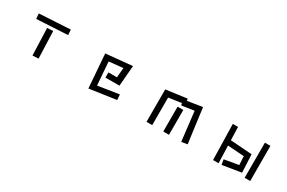

<svg xmlns="http://www.w3.org/2000/svg" viewBox="101 -1522 3798 2539"><g transform="rotate(30 2000.0 -252.5)"><path d="M254 -505 728 -532 733 -451 260 -425ZM445 -394 535 -399 550 14 460 19Z M1279 -486 1681 -525 1655 -211H1441V-290H1571L1584 -439L1371 -417L1398 -64L1718 -114L1724 -32L1318 27Z M2682 -421 2493 -393 2486 -425 2291 -397V24H2204V-471L2522 -514L2527 -483L2754 -519L2824 10L2734 24ZM2460 -355H2547V24H2460Z M3335 -57 3552 -94 3545 -226 3295 -243 3303 22H3219L3206 -523H3286L3292 -323L3622 -299L3635 -25L3348 21ZM3698 -520H3782L3783 16H3698Z"/></g></svg>

Font: Moralerspace Krypton JPDOC
Style: Regular
Weight: 400
Version: v0.0.6; ttfautohint (v1.8.4.7-5d5b-dirty) -l 6 -r 45 -G 200 